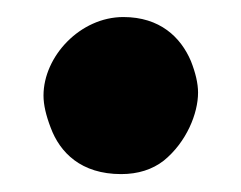

<svg xmlns="http://www.w3.org/2000/svg" viewBox="-20 -153 279 222"><path d="M30.3 -42.5C30.3 -31.7 33.2 -19.5 38.6 -5.4C49.3 23.4 73.7 48.3 120.1 48.3C139.6 48.3 156.2 43 169.4 32.7C195.8 11.2 209 -22 209 -45.9C209 -56.6 206.1 -68.8 200.7 -82.5C189 -109.9 165 -133.3 122.6 -133.3C72.8 -133.3 30.3 -87.9 30.3 -42.5Z"/></svg>

Font: Mikhak ExtraBold
Style: Regular
Weight: 800
Designer: Amin Abedi
Version: Version 3.2